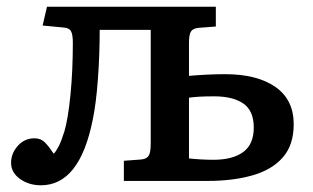

<svg xmlns="http://www.w3.org/2000/svg" viewBox="-20 -539 931 572"><path d="M102 13Q66 13 39.5 -6Q13 -25 13 -54Q13 -82 33 -104.5Q53 -127 83 -127Q102 -127 114.5 -114Q127 -101 140 -81Q147 -88 155 -103.5Q163 -119 172 -148Q183 -186 190 -257Q197 -328 197 -412Q197 -436 191.5 -446Q186 -456 169 -457L107 -463L120 -519H623V-460L571 -456Q554 -454 548.5 -444.5Q543 -435 543 -411V-313Q601 -318 651 -318Q746 -318 800.5 -280Q855 -242 855 -169Q855 -107 822.5 -70Q790 -33 732 -16.5Q674 0 599 0H349V-60L402 -64Q418 -66 423.5 -76Q429 -86 429 -112V-450H277Q277 -374 271.5 -301Q266 -228 256 -181Q217 13 102 13ZM616 -63Q673 -63 704.5 -86Q736 -109 736 -159Q736 -209 705 -230.5Q674 -252 618 -252Q592 -252 575 -251Q558 -250 543 -248V-67Q562 -65 580 -64Q598 -63 616 -63Z"/></svg>

Font: Literata 7pt Medium
Style: Regular
Weight: 500
Designer: Latin by Veronika Burian and Jose Scaglione. Greek by Irene Vlachou. Cyrillic by Vera Evstafieva.
Foundry: TypeTogether
Version: Version 3.002